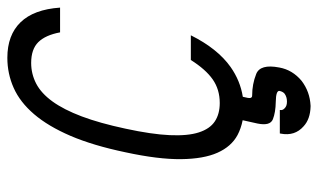

<svg xmlns="http://www.w3.org/2000/svg" viewBox="-188 -482 849 512"><g transform="rotate(-90 236.0 -225.5)"><path d="M338.4 -629.9Q398.9 -629.9 433.1 -594.7Q467.3 -559.6 472.2 -489.3H406.2Q398.9 -528.3 380.1 -547.4Q361.3 -566.4 324.7 -566.4Q295.4 -566.4 269.5 -553Q243.7 -539.6 221.9 -509.5Q200.2 -479.5 182.1 -431.6Q164.1 -383.8 149.4 -314.9Q134.3 -245.1 132.1 -197Q129.9 -148.9 139.4 -119.4Q148.9 -89.8 168.7 -76.7Q188.5 -63.5 217.8 -63.5Q253.9 -63.5 280.8 -82.3Q307.6 -101.1 332.5 -140.6H398.4Q362.8 -69.3 314 -34.7Q277.3 -8.8 234.4 -2L231.4 11.7Q229.5 22.9 237.8 22.9Q268.1 22.9 295.2 33.7Q322.3 44.4 312.5 95.2Q306.2 130.4 276.9 154.8Q248 176.8 210.9 178.7H208Q174.8 177.7 155.8 160.2Q128.9 136.7 136.2 99.1L136.7 96.7H199.2V97.7Q197.8 104 203.6 109.4Q209.5 115.7 221.2 115.7H222.2Q233.9 115.7 242.7 109.4Q248 105 250 96.2Q252 86.4 221.2 85.9Q192.4 85.4 174.3 78.1Q156.2 70.8 163.1 37.1L171.9 -2.4Q149.9 -6.8 132.3 -16.1Q101.6 -32.7 85.2 -69.6Q68.8 -106.4 68.1 -166.7Q67.4 -227.1 86.4 -314.9Q104.5 -401.4 130.1 -461.2Q155.8 -521 188 -558.6Q220.2 -596.2 258.1 -613Q295.9 -629.9 338.4 -629.9Z"/></g></svg>

Font: Fibel Nord
Style: Italic
Weight: 400
Designer: Peter Wiegel
Foundry: Peter Wioegel
Version: Version 000.000